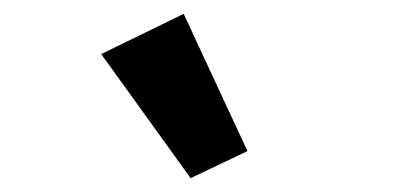

<svg xmlns="http://www.w3.org/2000/svg" viewBox="-20 -836 580 277"><path d="M126 -758 245 -816 337 -618 255 -579Z"/></svg>

Font: IBM Plex Sans Cond
Style: Bold
Weight: 700
Width: 3
Designer: Mike Abbink, Paul van der Laan, Pieter van Rosmalen
Foundry: Bold Monday
Version: Version 1.3